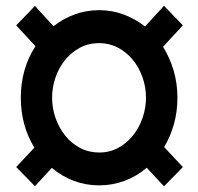

<svg xmlns="http://www.w3.org/2000/svg" viewBox="-20 -638 693 671"><path d="M162.1 -296.9Q162.1 -259.3 174.3 -224.9Q186.5 -190.4 208.3 -163.6Q230 -136.7 260.3 -120.8Q290.5 -105 326.7 -105Q363.8 -105 393.8 -121.6Q423.8 -138.2 445.3 -165.3Q466.8 -192.4 478.5 -226.8Q490.2 -261.2 490.2 -296.9Q490.2 -333.5 478 -367.9Q465.8 -402.3 444.1 -429Q422.4 -455.6 392.3 -471.4Q362.3 -487.3 326.7 -487.3Q289.1 -487.3 258.8 -470.9Q228.5 -454.6 207 -427.7Q185.5 -400.9 173.8 -366.7Q162.1 -332.5 162.1 -296.9ZM553.2 13.2 492.7 -51.8Q457.5 -21.5 415 -5.9Q372.6 9.8 326.7 9.8Q279.8 9.8 238 -5.9Q196.3 -21.5 161.1 -51.3L102.1 12.7L36.6 -54.2L100.1 -122.1Q76.7 -159.7 64.7 -203.9Q52.7 -248 52.7 -296.9Q52.7 -347.2 65.7 -392.6Q78.6 -438 104 -476.6L36.6 -549.3L102.1 -617.2L167 -546.4Q201.2 -573.2 241.7 -587.9Q282.2 -602.5 326.7 -602.5Q371.1 -602.5 411.4 -587.6Q451.7 -572.8 486.8 -545.4L553.2 -617.7L619.1 -549.3L549.8 -474.6Q573.7 -436 586.9 -391.1Q600.1 -346.2 600.1 -296.9Q600.1 -248 587.9 -204.3Q575.7 -160.6 553.7 -124L619.1 -54.2Z"/></svg>

Font: Ufes Sans
Style: Bold
Weight: 700
Designer: Ricardo Esteves & Filipe Motta
Foundry: ProDesignUfes - Ricardo Esteves, Filipe Motta (This is a derivative work, based on Roboto family, by Christian Robertson
Version: Version 2.0